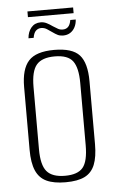

<svg xmlns="http://www.w3.org/2000/svg" viewBox="-50 -694 444 737"><g transform="rotate(-5 172.0 -326.0)"><path d="M173 7Q128 7 100 -6Q72 -19 59 -49Q46 -79 46 -129V-371Q46 -440 74.5 -471.5Q103 -503 173 -503Q243 -503 270.5 -472.5Q298 -442 298 -371V-129Q298 -80 286 -50Q274 -20 247 -6.5Q220 7 173 7ZM173 -18Q222 -18 242 -42Q262 -66 262 -128V-368Q262 -426 243 -452Q224 -478 173 -478Q124 -478 103 -453.5Q82 -429 82 -368V-128Q82 -67 103 -42.5Q124 -18 173 -18ZM213 -555Q201 -555 192.5 -559Q184 -563 170 -573Q163 -578 153 -584.5Q143 -591 131 -591Q119 -591 110.5 -583Q102 -575 99 -556H79Q81 -581 94.5 -597Q108 -613 131 -613Q143 -613 154 -607.5Q165 -602 176 -594Q187 -587 195 -582.5Q203 -578 213 -578Q226 -578 234 -586Q242 -594 245 -612H266Q265 -595 258 -582Q251 -569 239.5 -562Q228 -555 213 -555ZM84 -637V-659H260V-637Z"/></g></svg>

Font: Alumni Sans ExtraLight
Style: Regular
Weight: 250
Version: Version 1.018